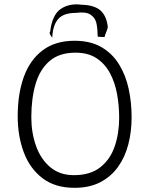

<svg xmlns="http://www.w3.org/2000/svg" viewBox="-20 -850 717 895"><path d="M327.5 25.5Q236.5 25.5 177.8 -19.5Q119 -64.5 90.8 -140.2Q62.5 -216 62.5 -308Q62.5 -412.5 91 -491.5Q119.5 -570.5 178.5 -615.2Q237.5 -660 327.5 -660Q401.5 -660 452.5 -630.5Q503.5 -601 534.8 -550.2Q566 -499.5 579.8 -435.8Q593.5 -372 593.5 -303.5Q593.5 -236 578 -176.5Q562.5 -117 530 -71.8Q497.5 -26.5 447.2 -0.5Q397 25.5 327.5 25.5ZM324 -33.5Q401 -33.5 447.5 -70.2Q494 -107 514.8 -168Q535.5 -229 535.5 -301Q535.5 -357 525.8 -411Q516 -465 492.8 -508.8Q469.5 -552.5 430.2 -578.5Q391 -604.5 332 -604.5Q256 -604.5 210.8 -565.2Q165.5 -526 145.8 -458.2Q126 -390.5 126 -304Q126 -231 148 -169.5Q170 -108 214.2 -70.8Q258.5 -33.5 324 -33.5ZM223.5 -674.5Q216 -683.5 212.8 -691.2Q209.5 -699 213.5 -700.5Q223 -781 263 -808.2Q303 -835.5 359 -828Q419.5 -826.5 448 -801.5Q476.5 -776.5 482.5 -725Q481.5 -717.5 478.8 -709.8Q476 -702 472.8 -694Q469.5 -686 467.5 -677.5Q458.5 -677.5 451.5 -677.8Q444.5 -678 435.5 -679Q435 -698.5 433.5 -715.2Q432 -732 428.5 -745.5Q422 -769 400.8 -782.5Q379.5 -796 334.5 -790Q276 -790 251 -761Q226 -732 223.5 -674.5Z"/></svg>

Font: Grandstander Thin ExtraLight
Style: Regular
Weight: 250
Version: Version 1.200